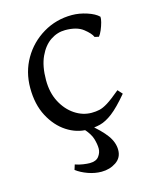

<svg xmlns="http://www.w3.org/2000/svg" viewBox="-104 -539 646 810"><g transform="rotate(-15 219.0 -133.5)"><path d="M410 -93Q368 -43 338.5 -20.5Q309 2 283.5 8.5Q258 15 228 15Q180 15 137 -13Q94 -41 66.5 -93Q39 -145 39 -217Q39 -287 72 -344Q105 -401 162 -435Q219 -469 288 -469Q320 -469 353.5 -458Q387 -447 403 -431Q404 -423 400 -407.5Q396 -392 389 -375.5Q382 -359 375 -351L357 -355Q350 -372 322.5 -393.5Q295 -415 244 -415Q210 -415 180 -395Q150 -375 131 -334Q112 -293 112 -232Q112 -177 133.5 -136Q155 -95 189.5 -72Q224 -49 263 -49Q281 -49 297 -52.5Q313 -56 334 -69Q355 -82 392 -113ZM137 143Q154 149 171.5 151.5Q189 154 200 154Q228 154 240 138Q252 122 252 104Q252 86 245 61.5Q238 37 211 8L238 -2Q284 35 307 66.5Q330 98 330 131Q330 165 302.5 183.5Q275 202 239 202Q210 202 180.5 191.5Q151 181 130 165Z"/></g></svg>

Font: ChillKai
Style: Regular
Weight: 400
Designer: ChillType
Foundry: 寒蝉字型
Version: Version 2.000